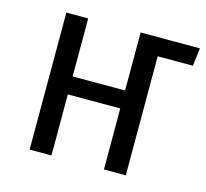

<svg xmlns="http://www.w3.org/2000/svg" viewBox="-84 -635 786 731"><g transform="rotate(15 309.0 -270.0)"><path d="M384.1 0V-240.5H177.4V0H91.3V-540H177.4V-311.3H384.1V-540H617.9L609.2 -469.2H470.3V-469.7V0Z"/></g></svg>

Font: FiraCode Nerd Font
Style: Regular
Weight: 400
Designer: Carrois Corporate, Edenspiekermann AG, Nikita Prokopov
Foundry: Carrois Corporate, Edenspiekermann AG, Nikita Prokopov
Version: Version 6.002;Nerd Fonts 3.4.0